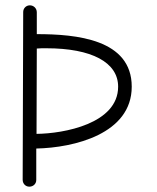

<svg xmlns="http://www.w3.org/2000/svg" viewBox="-20 -700 587 720"><path d="M118 -572V-654C118 -669 106 -680 92 -680C78 -680 67 -669 67 -655L65 -26C65 -11 76 0 90 0C105 0 116 -11 116 -25V-143C258 -146 474 -198 474 -375C474 -553 266 -572 118 -572ZM117 -198 118 -518C128 -519 140 -519 154 -519C324 -519 423 -466 423 -375C423 -236 219 -199 117 -198Z"/></svg>

Font: Comic Neue
Style: Normal
Weight: 400
Designer: Craig Rozynski
Foundry: Craig Rozynski
Version: Version 2.003